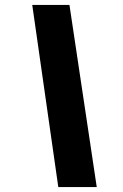

<svg xmlns="http://www.w3.org/2000/svg" viewBox="-20 -744 495 774"><path d="M110 -724H260L370 10H215Z"/></svg>

Font: Noto Sans Display Black
Style: Italic
Weight: 900
Italic angle: -12°
Designer: Monotype Design team
Foundry: Monotype Imaging Inc.
Version: Version 1.000